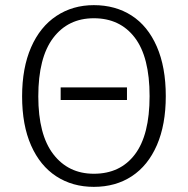

<svg xmlns="http://www.w3.org/2000/svg" viewBox="-20 -716 731 747"><path d="M625 -342Q625 -231 590.5 -151.5Q556 -72 493 -30.5Q430 11 345 11Q262 11 199 -30Q136 -71 101 -150Q66 -229 66 -341Q66 -452 101 -532Q136 -612 199.5 -654Q263 -696 345 -696Q429 -696 492 -655.5Q555 -615 590 -535Q625 -455 625 -342ZM129 -341Q129 -192 187.5 -116Q246 -40 345 -40Q448 -40 505 -115.5Q562 -191 562 -342Q562 -494 504.5 -569.5Q447 -645 345 -645Q245 -645 187 -568.5Q129 -492 129 -341ZM474 -327H216V-376H474Z"/></svg>

Font: Fira Sans Light
Style: Regular
Weight: 300
Designer: bBox Type GmbH & Carrois Corporate GbR & Edenspiekermann AG
Foundry: bBox Type GmbH & Carrois Corporate GbR & Edenspiekermann AG
Version: Version 4.301